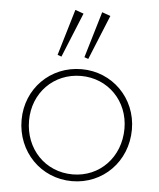

<svg xmlns="http://www.w3.org/2000/svg" viewBox="-52 -765 678 820"><g transform="rotate(5 286.5 -355.0)"><path d="M287 10C419 10 523 -94 523 -232C523 -366 419 -470 287 -470C153 -470 50 -366 50 -232C50 -96 153 10 287 10ZM82 -232C82 -351 170 -441 287 -441C403 -441 491 -351 491 -233C491 -110 403 -19 287 -19C170 -19 82 -110 82 -232ZM179 -522 196 -516 274 -707 238 -720ZM294 -522 311 -516 389 -707 353 -720Z"/></g></svg>

Font: MV Cash Thin
Style: Regular
Weight: 100
Designer: Rodrigo Fuenzalida
Foundry: fragTYPE
Version: Version 1.100;Glyphs 3.1.2 (3151)